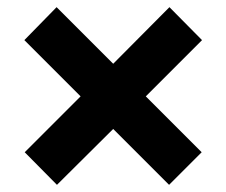

<svg xmlns="http://www.w3.org/2000/svg" viewBox="-20 -642 630 536"><path d="M543 -217 387 -373 544 -530 453 -622 296 -464 138 -622 48 -530 205 -373 49 -217 139 -126 296 -282 452 -126Z"/></svg>

Font: Bisquit Text
Style: Bold
Weight: 800
Version: Version 1.004;Glyphs 3.2.3 (3260)